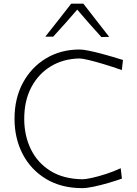

<svg xmlns="http://www.w3.org/2000/svg" viewBox="-20 -988 726 1018"><path d="M416.5 9.5Q305 9.5 224.2 -39.2Q143.5 -88 100.2 -171.2Q57 -254.5 57 -358.5Q57 -467 101.8 -549.5Q146.5 -632 224.5 -678.8Q302.5 -725.5 402.5 -725.5Q420 -725.5 449.2 -719.5Q478.5 -713.5 512.2 -704.8Q546 -696 577.8 -686.5Q609.5 -677 632 -670L626 -616.5Q578 -633.5 531.5 -647.5Q485 -661.5 450.2 -669.8Q415.5 -678 401.5 -678Q316.5 -676.5 250.5 -637Q184.5 -597.5 146.5 -526.2Q108.5 -455 108.5 -357.5Q108.5 -269 143.5 -197Q178.5 -125 247.2 -82Q316 -39 417.5 -37.5Q433.5 -37.5 467.8 -45Q502 -52.5 542.8 -65.8Q583.5 -79 620 -96L626.5 -41Q595.5 -30 555.5 -18.2Q515.5 -6.5 477.8 1.5Q440 9.5 416.5 9.5ZM517.5 -791.5Q451 -864.5 389.5 -937Q358.5 -901 326.8 -865.2Q295 -829.5 262 -793.5H220Q255 -837.5 289.2 -881Q323.5 -924.5 357.5 -968.5H422Q455.5 -925.5 490 -881Q524.5 -836.5 559 -792.5Z"/></svg>

Font: Commissioner Loud ExtraLight
Style: Regular
Weight: 200
Designer: Kostas Bartsokas
Foundry: Kostas Bartsokas
Version: Version 1.000; ttfautohint (v1.8.3)